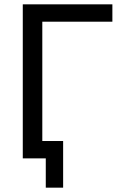

<svg xmlns="http://www.w3.org/2000/svg" viewBox="-20 -730 563 885"><path d="M498 -630H175V-80H271V135H191V0H85V-710H498Z"/></svg>

Font: Raleway-v4020 Medium
Style: Regular
Weight: 500
Designer: Matt McInerney, Pablo Impallari, Rodrigo Fuenzalida
Foundry: Matt McInerney, Pablo Impallari, Rodrigo Fuenzalida
Version: Version 4.020;PS 004.020;hotconv 1.0.88;makeotf.lib2.5.64775